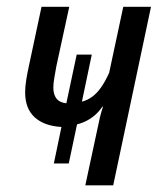

<svg xmlns="http://www.w3.org/2000/svg" viewBox="-20 -558 475 578"><path d="M236.8 0 273.4 -170.4Q277.3 -190.4 281 -205.6Q284.7 -220.7 290 -236.8H288.1Q278.8 -223.1 267.1 -212.6Q255.4 -202.1 241.5 -194.8Q227.5 -187.5 211.9 -183.6L187 -65.9H142.1L165 -175.8Q113.3 -178.7 84.5 -204.8Q55.7 -231 55.7 -279.8Q55.7 -297.9 59.3 -319.8Q63 -341.8 67.4 -361.3L105 -537.6H188.5L149.4 -357.4Q146.5 -341.3 143.6 -324.2Q140.6 -307.1 140.6 -293.9Q140.6 -273.4 150.1 -261.2Q159.7 -249 179.7 -247.1L210.9 -393.6H256.3L226.6 -252Q243.2 -256.3 257.3 -266.6Q271.5 -276.9 283.9 -294.4Q296.4 -312 308.6 -338.9L351.1 -537.6H434.6L320.8 0Z"/></svg>

Font: Open Sans Condensed Medium
Style: Italic
Weight: 500
Width: 3
Italic angle: -12°
Designer: Monotype Design Team
Foundry: Monotype Imaging Inc.
Version: Version 3.000